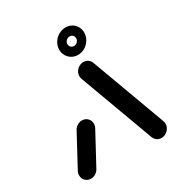

<svg xmlns="http://www.w3.org/2000/svg" viewBox="-168 -830 893 949"><g transform="rotate(-30 279.0 -355.5)"><path d="M77.8 0Q59.3 0 46.7 -12.4Q34.1 -24.8 34.1 -43Q34.1 -56.3 41.1 -68.5L136.3 -245.2Q143.7 -257.4 155.9 -264.8Q168.1 -272.2 181.9 -272.2Q200.4 -272.2 213 -259.6Q225.6 -247 225.6 -228.5Q225.6 -216.3 218.5 -203.3L123 -26.7Q115.9 -14.4 103.9 -7.2Q91.9 0 77.8 0ZM532.2 -52.2Q532.2 -38.5 525 -26.5Q517.8 -14.4 505.7 -7.2Q493.7 0 480 0Q466.3 0 455.6 -7.4Q444.8 -14.8 439.6 -26.7L283.7 -450Q280.4 -459.3 280.4 -467Q280.4 -480.7 287.6 -492.6Q294.8 -504.4 306.9 -511.5Q318.9 -518.5 332.6 -518.5Q346.3 -518.5 357.2 -511.1Q368.1 -503.7 373 -491.9L528.9 -68.5Q532.2 -60.7 532.2 -52.2ZM360.7 -638.5Q360.7 -648.5 354.1 -655.4Q347.4 -662.2 337 -662.2Q325.6 -662.2 317 -653.9Q308.5 -645.6 308.5 -634.1Q308.5 -623.7 315.2 -616.9Q321.9 -610 332.2 -610Q344.1 -610 352.4 -618.3Q360.7 -626.7 360.7 -638.5ZM259.6 -630Q259.6 -651.5 270.9 -670.2Q282.2 -688.9 301.1 -699.8Q320 -710.7 341.1 -710.7Q360.4 -710.7 375.9 -701.9Q391.5 -693 400.4 -677.4Q409.3 -661.9 409.3 -643Q409.3 -621.5 398.1 -602.8Q387 -584.1 368.3 -573Q349.6 -561.9 328.1 -561.9Q308.9 -561.9 293.3 -570.9Q277.8 -580 268.7 -595.6Q259.6 -611.1 259.6 -630Z"/></g></svg>

Font: 26F Galaxy Sans Extra Bold
Style: Italic
Weight: 800
Italic angle: -5°
Designer: C₂₉H₂₅N₃O₅
Version: Version 1.200